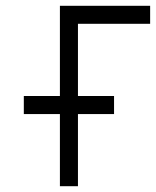

<svg xmlns="http://www.w3.org/2000/svg" viewBox="-20 -645 540 665"><path d="M375 -250V-312.5H250Q250 -312.5 250 -562.5H500V-625H187.5V-312.5H62.5V-250H187.5Q187.5 -250 187.5 0H250Q250 0 250 -250Z"/></svg>

Font: UnifontExMono
Style: Regular
Weight: 500
Version: Version 15.0.06